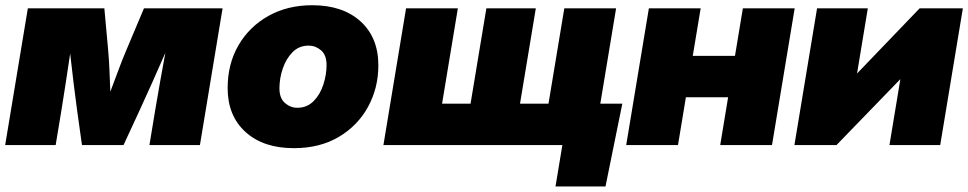

<svg xmlns="http://www.w3.org/2000/svg" viewBox="-20 -547 3651 724"><path d="M-0.5 0 85 -515.6H373.5L387.7 -359.4Q391.1 -322.8 392.8 -281.2Q394.5 -239.7 396 -201.2Q410.6 -239.7 426 -281.2Q441.4 -322.8 457 -359.4L522.9 -515.6H819.3L733.9 0H543.5L565.4 -132.8Q573.7 -183.6 583.7 -238.5Q593.8 -293.5 603.5 -347.7Q579.6 -293.5 555.2 -238.5Q530.8 -183.6 507.3 -132.8L445.8 0H289.1L270.5 -132.8Q263.7 -182.6 257.1 -237.1Q250.5 -291.5 244.6 -345.2Q236.3 -291.5 228.3 -237.1Q220.2 -182.6 211.9 -132.8L189.9 0Z M1087.9 11.7Q973.1 11.7 905.8 -49.3Q838.4 -110.4 838.4 -214.8Q838.4 -306.2 879.4 -376.5Q920.4 -446.8 992.4 -487.1Q1064.5 -527.3 1157.2 -527.3Q1272.5 -527.3 1339.6 -466.3Q1406.7 -405.3 1406.7 -300.8Q1406.7 -215.3 1367.9 -144.3Q1329.1 -73.2 1257.6 -30.8Q1186 11.7 1087.9 11.7ZM1101.1 -140.6Q1137.7 -140.6 1162.4 -165.5Q1187 -190.4 1199.2 -227.8Q1211.4 -265.1 1211.4 -301.8Q1211.4 -339.4 1190.7 -357.2Q1169.9 -375 1144 -375Q1107.4 -375 1083 -350.1Q1058.6 -325.2 1046.1 -288.1Q1033.7 -251 1033.7 -213.9Q1033.7 -176.8 1054.4 -158.7Q1075.2 -140.6 1101.1 -140.6Z M1511.2 -515.6H1706.5L1647 -156.2H1754.4L1814 -515.6H2000.5L1940.9 -156.2H2048.3L2107.9 -515.6H2303.2L2217.8 0H1425.8ZM2074.7 156.2 2100.6 0H2053.7L2079.6 -156.2H2326.7L2263.2 156.2Z M2622.1 -515.6 2592.3 -336.4H2751.5L2781.2 -515.6H2976.6L2891.1 0H2695.8L2725.6 -180.2H2566.4L2536.6 0H2341.3L2426.8 -515.6Z M3525.4 0H3334L3375 -248H3374.5L3134.3 0H2975.6L3061 -515.6H3252.4L3211.9 -270.5H3212.4L3447.8 -515.6H3610.8Z"/></svg>

Font: Inter Display Black
Style: Italic
Weight: 900
Italic angle: -9.39999°
Designer: Rasmus Andersson
Foundry: rsms
Version: Version 4.000;git-a52131595